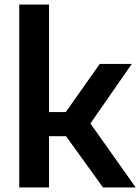

<svg xmlns="http://www.w3.org/2000/svg" viewBox="-20 -828 620 848"><path d="M435 0 233 -280 420.5 -545.5H562L367 -265V-300L579.5 0ZM184 -226.5V-333H281.5V-226.5ZM65 0V-808H196.5V0Z"/></svg>

Font: Encode Sans Condensed Thin SemiBold
Style: Regular
Weight: 600
Version: Version 3.002